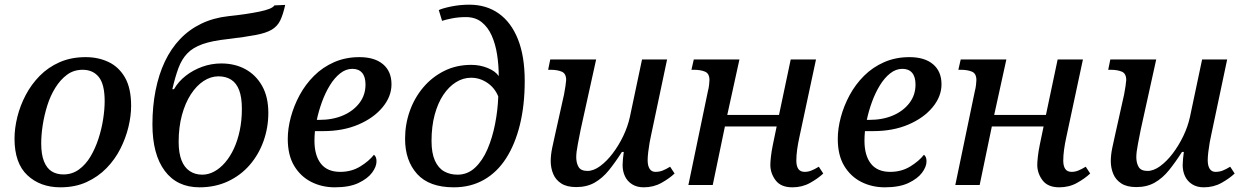

<svg xmlns="http://www.w3.org/2000/svg" viewBox="-20 -790 5309 820"><path d="M238 10Q152 10 97 -41.5Q42 -93 42 -198Q42 -242 54 -290.5Q66 -339 90 -384.5Q114 -430 150 -466.5Q186 -503 235 -524.5Q284 -546 346 -546Q400 -546 444 -525Q488 -504 514 -458.5Q540 -413 540 -338Q540 -295 528.5 -247.5Q517 -200 494 -154.5Q471 -109 435 -72Q399 -35 350 -12.5Q301 10 238 10ZM251 -45Q288 -45 317 -66Q346 -87 366.5 -121.5Q387 -156 400.5 -197.5Q414 -239 420.5 -281Q427 -323 427 -358Q427 -430 402 -461Q377 -492 333 -492Q295 -492 266.5 -471Q238 -450 216.5 -415.5Q195 -381 182 -339.5Q169 -298 162.5 -256Q156 -214 156 -178Q156 -130 168 -100.5Q180 -71 201 -58Q222 -45 251 -45Z M832 10Q736 10 683.5 -60.5Q631 -131 631 -259Q631 -336 644.5 -404Q658 -472 684 -527Q710 -582 749 -623Q788 -664 840 -689Q892 -714 956 -721Q995 -725 1028.5 -730Q1062 -735 1088.5 -740.5Q1115 -746 1131 -752.5Q1147 -759 1152 -767L1198 -769Q1189 -728 1177 -703Q1165 -678 1141 -663.5Q1117 -649 1072 -640.5Q1027 -632 952 -623Q886 -616 845 -601.5Q804 -587 780 -562Q756 -537 742 -499Q728 -461 716 -409H723Q742 -442 773.5 -466.5Q805 -491 844 -505Q883 -519 925 -519Q983 -519 1028 -494.5Q1073 -470 1099.5 -423Q1126 -376 1126 -308Q1126 -245 1105.5 -187.5Q1085 -130 1046.5 -85.5Q1008 -41 953.5 -15.5Q899 10 832 10ZM844 -44Q870 -44 895 -57.5Q920 -71 941.5 -96Q963 -121 979 -155.5Q995 -190 1004 -233Q1013 -276 1013 -325Q1013 -374 1001.5 -404.5Q990 -435 967.5 -449.5Q945 -464 913 -464Q880 -464 849.5 -444Q819 -424 795 -387Q771 -350 757 -298.5Q743 -247 743 -184Q743 -137 755 -106Q767 -75 790 -59.5Q813 -44 844 -44Z M1410 10Q1355 10 1309.5 -13Q1264 -36 1236.5 -81.5Q1209 -127 1209 -197Q1209 -241 1222 -289.5Q1235 -338 1259.5 -383.5Q1284 -429 1321 -466Q1358 -503 1407 -524.5Q1456 -546 1515 -546Q1580 -546 1616 -515.5Q1652 -485 1652 -430Q1652 -378 1614 -332Q1576 -286 1510.5 -258Q1445 -230 1360 -230H1325Q1324 -219 1323.5 -208.5Q1323 -198 1323 -189Q1323 -126 1350.5 -91Q1378 -56 1433 -56Q1481 -56 1518.5 -79Q1556 -102 1577 -129Q1588 -121 1588 -101Q1588 -78 1569 -52.5Q1550 -27 1511 -8.5Q1472 10 1410 10ZM1343 -278Q1401 -278 1445 -297Q1489 -316 1515 -350Q1541 -384 1541 -429Q1541 -462 1526.5 -479Q1512 -496 1485 -496Q1457 -496 1432.5 -476.5Q1408 -457 1388.5 -425Q1369 -393 1355 -354.5Q1341 -316 1333 -278Z M1918 10Q1813 10 1761.5 -47Q1710 -104 1710 -197Q1710 -259 1730 -315.5Q1750 -372 1787.5 -416.5Q1825 -461 1877 -487Q1929 -513 1993 -513Q2030 -513 2063 -499.5Q2096 -486 2110 -465Q2110 -512 2103 -557Q2096 -602 2080 -638Q2064 -674 2037 -695.5Q2010 -717 1970 -717Q1938 -717 1910.5 -711.5Q1883 -706 1868 -701L1854 -747Q1871 -755 1908 -762.5Q1945 -770 1984 -770Q2057 -770 2110 -732.5Q2163 -695 2192 -622.5Q2221 -550 2221 -444Q2221 -341 2200.5 -257.5Q2180 -174 2141.5 -114Q2103 -54 2046.5 -22Q1990 10 1918 10ZM1934 -44Q1977 -44 2009 -74Q2041 -104 2062 -153Q2083 -202 2094.5 -261Q2106 -320 2108 -378Q2093 -415 2061 -436.5Q2029 -458 1992 -458Q1958 -458 1927.5 -439Q1897 -420 1873.5 -385Q1850 -350 1836.5 -300Q1823 -250 1823 -188Q1823 -136 1837.5 -104Q1852 -72 1877 -58Q1902 -44 1934 -44Z M2729 10Q2700 10 2679.5 -3Q2659 -16 2649 -37.5Q2639 -59 2639 -85Q2639 -96 2640.5 -111.5Q2642 -127 2644 -141H2636Q2608 -97 2580.5 -63Q2553 -29 2519.5 -10Q2486 9 2441 9Q2401 9 2377 -6.5Q2353 -22 2342.5 -47.5Q2332 -73 2332 -102Q2332 -127 2338 -157Q2344 -187 2350 -212L2389 -387Q2392 -402 2395 -422.5Q2398 -443 2398 -448Q2398 -476 2379 -484Q2360 -492 2331 -492H2321L2330 -536H2526L2460 -237Q2455 -211 2448 -175.5Q2441 -140 2441 -119Q2441 -94 2451 -77Q2461 -60 2489 -60Q2515 -60 2543 -80.5Q2571 -101 2596.5 -134.5Q2622 -168 2641.5 -208.5Q2661 -249 2670 -290L2722 -536H2829L2761 -214Q2758 -202 2754.5 -182Q2751 -162 2748.5 -141Q2746 -120 2746 -106Q2746 -82 2754.5 -69Q2763 -56 2779 -56Q2796 -56 2810 -61.5Q2824 -67 2842 -78L2861 -49Q2839 -28 2805 -9Q2771 10 2729 10Z M3364 10Q3315 10 3292.5 -20Q3270 -50 3270 -86Q3270 -98 3272.5 -121Q3275 -144 3281 -173L3297 -250H3076L3024 0H2920L3003 -399Q3007 -414 3008.5 -428.5Q3010 -443 3010 -448Q3010 -476 2991 -484Q2972 -492 2943 -492H2933L2943 -536H3138L3086 -299H3307L3357 -536H3465L3394 -204Q3388 -177 3384.5 -151.5Q3381 -126 3381 -104Q3381 -81 3389.5 -68.5Q3398 -56 3417 -56Q3431 -56 3445 -61.5Q3459 -67 3477 -78L3496 -49Q3474 -28 3440 -9Q3406 10 3364 10Z M3759 10Q3704 10 3658.5 -13Q3613 -36 3585.5 -81.5Q3558 -127 3558 -197Q3558 -241 3571 -289.5Q3584 -338 3608.5 -383.5Q3633 -429 3670 -466Q3707 -503 3756 -524.5Q3805 -546 3864 -546Q3929 -546 3965 -515.5Q4001 -485 4001 -430Q4001 -378 3963 -332Q3925 -286 3859.5 -258Q3794 -230 3709 -230H3674Q3673 -219 3672.5 -208.5Q3672 -198 3672 -189Q3672 -126 3699.5 -91Q3727 -56 3782 -56Q3830 -56 3867.5 -79Q3905 -102 3926 -129Q3937 -121 3937 -101Q3937 -78 3918 -52.5Q3899 -27 3860 -8.5Q3821 10 3759 10ZM3692 -278Q3750 -278 3794 -297Q3838 -316 3864 -350Q3890 -384 3890 -429Q3890 -462 3875.5 -479Q3861 -496 3834 -496Q3806 -496 3781.5 -476.5Q3757 -457 3737.5 -425Q3718 -393 3704 -354.5Q3690 -316 3682 -278Z M4504 10Q4455 10 4432.5 -20Q4410 -50 4410 -86Q4410 -98 4412.5 -121Q4415 -144 4421 -173L4437 -250H4216L4164 0H4060L4143 -399Q4147 -414 4148.5 -428.5Q4150 -443 4150 -448Q4150 -476 4131 -484Q4112 -492 4083 -492H4073L4083 -536H4278L4226 -299H4447L4497 -536H4605L4534 -204Q4528 -177 4524.5 -151.5Q4521 -126 4521 -104Q4521 -81 4529.5 -68.5Q4538 -56 4557 -56Q4571 -56 4585 -61.5Q4599 -67 4617 -78L4636 -49Q4614 -28 4580 -9Q4546 10 4504 10Z M5121 10Q5092 10 5071.5 -3Q5051 -16 5041 -37.5Q5031 -59 5031 -85Q5031 -96 5032.5 -111.5Q5034 -127 5036 -141H5028Q5000 -97 4972.5 -63Q4945 -29 4911.5 -10Q4878 9 4833 9Q4793 9 4769 -6.5Q4745 -22 4734.5 -47.5Q4724 -73 4724 -102Q4724 -127 4730 -157Q4736 -187 4742 -212L4781 -387Q4784 -402 4787 -422.5Q4790 -443 4790 -448Q4790 -476 4771 -484Q4752 -492 4723 -492H4713L4722 -536H4918L4852 -237Q4847 -211 4840 -175.5Q4833 -140 4833 -119Q4833 -94 4843 -77Q4853 -60 4881 -60Q4907 -60 4935 -80.5Q4963 -101 4988.5 -134.5Q5014 -168 5033.5 -208.5Q5053 -249 5062 -290L5114 -536H5221L5153 -214Q5150 -202 5146.5 -182Q5143 -162 5140.5 -141Q5138 -120 5138 -106Q5138 -82 5146.5 -69Q5155 -56 5171 -56Q5188 -56 5202 -61.5Q5216 -67 5234 -78L5253 -49Q5231 -28 5197 -9Q5163 10 5121 10Z"/></svg>

Font: ET Text
Style: Italic
Weight: 470
Italic angle: -12°
Designer: Monotype Design Team
Foundry: Monotype Imaging Inc.
Version: Version 2.009